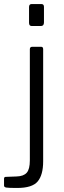

<svg xmlns="http://www.w3.org/2000/svg" viewBox="-65 -762 317 952"><path d="M149 38Q149 105 122 137.5Q95 170 20 170Q-23 170 -34 168Q-45 166 -45 158V124Q-45 120 -43 117.5Q-41 115 -37 115L17 113Q52 112 67.5 94.5Q83 77 83 33V-518Q83 -530 95 -530H139Q149 -530 149 -518V38ZM153 -651Q153 -633 138 -633H92Q79 -633 79 -649V-727Q79 -742 92 -742H140Q153 -742 153 -728Z"/></svg>

Font: Libre Franklin Thin Light
Style: Regular
Weight: 300
Version: Version 3.000